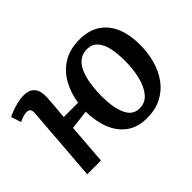

<svg xmlns="http://www.w3.org/2000/svg" viewBox="-102 -753 996 996"><g transform="rotate(-45 396.0 -254.5)"><path d="M503 14Q436 14 391.5 -18Q347 -50 324.5 -106.5Q302 -163 301 -235L195 -222L178 0H77L109 -413Q111 -433 104.5 -442Q98 -451 83 -451Q73 -451 59 -447Q45 -443 26 -434L8 -489Q19 -495 40 -503Q61 -511 85.5 -517Q110 -523 132 -523Q162 -523 180.5 -511.5Q199 -500 206.5 -477Q214 -454 211 -420Q210 -399 208 -378.5Q206 -358 204.5 -337.5Q203 -317 201 -296H306Q315 -357 343 -408.5Q371 -460 420.5 -491.5Q470 -523 542 -523Q611 -523 656.5 -492.5Q702 -462 724.5 -407Q747 -352 746 -277Q746 -220 731 -167.5Q716 -115 686 -74Q656 -33 610 -9.5Q564 14 503 14ZM511 -49Q553 -49 579.5 -80.5Q606 -112 619 -164Q632 -216 632 -278Q632 -331 623 -372Q614 -413 592.5 -436.5Q571 -460 534 -460Q502 -460 479 -442.5Q456 -425 442.5 -393.5Q429 -362 422.5 -320Q416 -278 416 -230Q416 -148 439 -98.5Q462 -49 511 -49Z"/></g></svg>

Font: Literata Medium
Style: Italic
Weight: 500
Italic angle: -2°
Designer: Latin by Veronika Burian and Jose Scaglione. Greek by Irene Vlachou. Cyrillic by Vera Evstafieva
Foundry: TypeTogether
Version: Version 3.103;gftools[0.9.29]